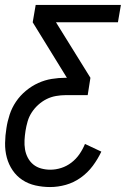

<svg xmlns="http://www.w3.org/2000/svg" viewBox="-22 -540 542 775"><path d="M180 215Q150 215 121 208.5Q92 202 68.5 186.5Q45 171 29 147.5Q13 124 5.5 96Q-2 68 -1.5 37.5Q-1 7 4 -23Q8 -50 17 -77.5Q26 -105 42.5 -129.5Q59 -154 82.5 -173.5Q106 -193 132.5 -205Q159 -217 187 -221.5Q215 -226 242 -226H248L110 -450L122 -520H466L454 -450H204L343 -226L332 -156H243Q224 -156 204 -152.5Q184 -149 166 -140Q148 -131 132.5 -117Q117 -103 106 -86Q95 -69 89.5 -50Q84 -31 81 -12Q78 7 77 26Q76 45 79 63Q82 81 90.5 97Q99 113 112.5 124Q126 135 144 140Q162 145 181 145Q203 145 225 138Q247 131 266 116.5Q285 102 298.5 82.5Q312 63 321 41L387 72Q373 102 352.5 129.5Q332 157 304 177Q276 197 244 206Q212 215 180 215Z"/></svg>

Font: Iosevka Curly
Style: Italic
Weight: 400
Italic angle: -9°
Monospace: yes
Designer: Belleve Invis
Foundry: Belleve Invis
Version: Version 22.1.2; ttfautohint (v1.8.4)